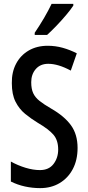

<svg xmlns="http://www.w3.org/2000/svg" viewBox="-20 -960 456 990"><path d="M380 -197Q380 -135 355.5 -88.5Q331 -42 287.5 -16Q244 10 187 10Q147 10 108.5 1.5Q70 -7 36 -24V-127Q72 -107 111.5 -95Q151 -83 186 -83Q232 -83 256 -114.5Q280 -146 280 -189Q280 -237 255.5 -265.5Q231 -294 176 -326Q140 -348 109.5 -373Q79 -398 60 -435.5Q41 -473 41 -531Q40 -588 63 -631.5Q86 -675 128 -699.5Q170 -724 226 -724Q266 -724 303.5 -713.5Q341 -703 376 -685L345 -596Q280 -631 229 -631Q188 -631 164.5 -604Q141 -577 141 -536Q141 -502 151 -480Q161 -458 183.5 -440Q206 -422 244 -400Q312 -361 346 -314Q380 -267 380 -197ZM358 -931Q345 -911 321 -882.5Q297 -854 270.5 -826.5Q244 -799 223 -780H159V-791Q213 -871 246 -940H358Z"/></svg>

Font: Noto Sans Tamil ExtraCondensed Medium
Style: Regular
Weight: 500
Width: 2
Designer: Jelle Bosma - Monotype Design Team
Foundry: Monotype Imaging Inc.
Version: Version 2.004; ttfautohint (v1.8.4.7-5d5b)